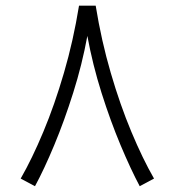

<svg xmlns="http://www.w3.org/2000/svg" viewBox="-20 -640 614 675"><path d="M257.8 -620.1H316.4Q336.4 -496.6 369.4 -383.8Q402.3 -271 441.9 -176.5Q481.4 -82 521.5 -12.2L471.2 14.6Q439.5 -44.9 403.8 -129.9Q368.2 -214.8 336.9 -313.7Q305.7 -412.6 287.1 -513.7Q268.6 -412.6 237.3 -313.7Q206.1 -214.8 170.7 -129.9Q135.3 -44.9 103 14.6L52.7 -12.2Q92.8 -82 132.3 -176.5Q171.9 -271 204.8 -383.8Q237.8 -496.6 257.8 -620.1Z"/></svg>

Font: Vazirmatn FD NL ExtraLight
Style: Regular
Weight: 200
Designer: Saber Rastikerdar
Foundry: Saber Rastikerdar
Version: Version 33.003